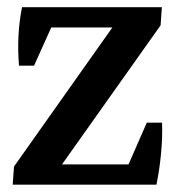

<svg xmlns="http://www.w3.org/2000/svg" viewBox="-20 -503 483 523"><path d="M14.6 0 18.1 -49.3 286.1 -428.2H119.6L72.8 -324.2H31.7Q24.9 -407.7 40 -483.4H420.9L417.5 -434.1L148.9 -55.2H330.1L379.9 -168.9H421.4Q422.9 -130.9 418.9 -87.2Q415 -43.5 406.2 0H405.8Z"/></svg>

Font: Markazi Text SemiBold
Style: Regular
Weight: 600
Designer: Borna Izadpanah (Arabic designer), Fiona Ross (Arabic design director) and Florian Runge (Latin designer)
Foundry: Borna Izadpanah and Florian Runge
Version: Version 1.001; ttfautohint (v1.8.3)